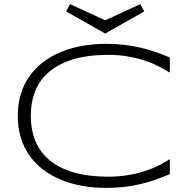

<svg xmlns="http://www.w3.org/2000/svg" viewBox="-20 -895 909 928"><path d="M800.8 -53.2Q765.6 -38.6 731.2 -26.4Q696.8 -14.2 659.7 -5.4Q622.6 3.4 581.5 8.3Q540.5 13.2 492.2 13.2Q432.6 13.2 377.7 3.4Q322.8 -6.3 275.4 -25.9Q228 -45.4 189.5 -74.5Q150.9 -103.5 123.3 -142.1Q95.7 -180.7 80.8 -229Q65.9 -277.3 65.9 -335Q65.9 -392.6 80.8 -440.9Q95.7 -489.3 123.3 -527.8Q150.9 -566.4 189.5 -595.5Q228 -624.5 275.4 -644Q322.8 -663.6 377.4 -673.3Q432.1 -683.1 492.2 -683.1Q540.5 -683.1 581.5 -678.2Q622.6 -673.3 659.7 -664.6Q696.8 -655.8 731.2 -643.8Q765.6 -631.8 800.8 -617.2V-543.9Q772.9 -561.5 741.2 -577.1Q709.5 -592.8 672.6 -604.5Q635.7 -616.2 593.8 -623Q551.8 -629.9 503.9 -629.9Q407.2 -629.9 336.4 -608.9Q265.6 -587.9 219.5 -549.6Q173.3 -511.2 151.1 -456.8Q128.9 -402.3 128.9 -335Q128.9 -267.6 151.1 -213.4Q173.3 -159.2 219.5 -120.8Q265.6 -82.5 336.4 -61.8Q407.2 -41 503.9 -41Q551.8 -41 594.5 -47.9Q637.2 -54.7 674.6 -66.4Q711.9 -78.1 743.4 -93.5Q774.9 -108.9 800.8 -126V-53.2ZM677.2 -839.8 488.3 -732.9 299.3 -839.8 318.4 -875 488.3 -796.9 658.2 -875Z"/></svg>

Font: Syncopate
Style: Regular
Weight: 300
Width: 7
Designer: Astigmatic (AOETI)
Foundry: Astigmatic (AOETI)
Version: Version 001.000